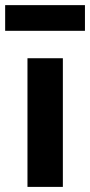

<svg xmlns="http://www.w3.org/2000/svg" viewBox="-48 -732 352 752"><path d="M59.6 -503.9H198.2V0H59.6ZM284.7 -611.3H-27.8V-711.9H284.7Z"/></svg>

Font: Wanted Sans
Style: Bold
Weight: 700
Designer: Original Design by Kil Hyung-jin and Kang Hanbin, Wanted Lab, Inc; Hangeul from Source Han Sans by Jang Soo-young and Ka
Foundry: Wanted Lab, Inc.
Version: Version 1.000